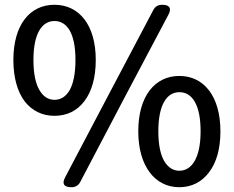

<svg xmlns="http://www.w3.org/2000/svg" viewBox="-20 -770 979 804"><path d="M83 -346C114 -306 157 -285 208 -285C260 -285 303 -306 333 -346C364 -386 381 -445 381 -519C381 -666 311 -750 208 -750C105 -750 36 -666 36 -519C36 -445 53 -386 83 -346ZM272 -393C256 -365 234 -352 208 -352C183 -352 161 -365 145 -393C129 -420 120 -462 120 -519C120 -632 157 -682 208 -682C260 -682 296 -632 296 -519C296 -462 287 -420 272 -393ZM432 -368 253 -28C238 0 248 14 279 14C296 14 308 7 316 -8L505 -368L685 -708C700 -736 690 -750 659 -750C642 -750 630 -743 622 -728ZM607 -48C637 -8 680 14 731 14C782 14 825 -8 855 -48C886 -88 903 -146 903 -220C903 -368 833 -452 731 -452C629 -452 559 -368 559 -220C559 -146 577 -88 607 -48ZM795 -345C811 -318 820 -277 820 -220C820 -107 782 -55 731 -55C706 -55 684 -68 668 -95C652 -122 643 -164 643 -220C643 -334 680 -384 731 -384C757 -384 779 -372 795 -345Z"/></svg>

Font: GenSenRounded2 TW M
Style: Regular
Weight: 500
Version: Version 2.100;PS 2.1;hotconv 16.6.51;makeotf.lib2.5.65220 DE